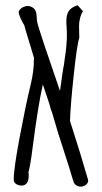

<svg xmlns="http://www.w3.org/2000/svg" viewBox="-20 -695 383 722"><path d="M311.5 -16.1Q311.5 -8.8 306.2 -2.9Q300.8 2.9 292.5 5.4Q288.1 6.8 283.7 6.8Q273.9 6.8 266.1 1.2Q258.3 -4.4 255.9 -13.2Q241.7 -62 215.3 -142.6Q196.8 -198.2 183.1 -247.1L175.8 -272Q175.3 -273.9 173.8 -277.3Q172.4 -280.8 171.4 -283.2L165 -306.2L141.1 -377.4Q123 -297.9 102.5 -138.7Q94.7 -75.2 86.9 -46.9Q87.9 -44.9 87.9 -35.6Q88.4 1.5 62 2.9Q49.8 2.9 40.5 -3.2Q31.2 -9.3 31.7 -19.5Q31.2 -58.6 54.2 -180.4Q77.1 -302.2 94.7 -374Q107.9 -428.2 107.4 -471.7Q107.4 -475.6 107.9 -477.5Q96.7 -512.7 78.1 -575.7L71.3 -600.1Q62 -615.2 55.9 -629.4Q49.8 -643.6 50.3 -651.4Q56.6 -666 74.2 -670.9Q78.6 -672.4 84 -672.4Q94.2 -672.4 103.3 -666.3Q112.3 -660.2 115.2 -650.4Q117.7 -643.1 118.2 -627.9Q119.1 -613.8 121.1 -606.4Q134.8 -558.6 181.6 -423.3Q181.2 -424.8 205.6 -353Q210.4 -389.2 214.8 -418.5Q219.2 -447.8 219.7 -446.3L223.1 -471.2Q228 -502 229.5 -522.9Q232.4 -550.8 231.4 -575.7L230.5 -592.8Q229.5 -609.4 229.5 -608.4Q228.5 -636.2 237.3 -651.6Q246.1 -667 272 -675.3L292 -652.8Q284.7 -641.6 280.8 -625.5Q276.9 -609.4 277.3 -597.2Q276.9 -590.3 277.8 -566.4L278.3 -554.7Q269.5 -526.9 257.3 -413.1Q245.1 -299.3 243.2 -240.2Q283.7 -115.2 310.5 -21Q311.5 -17.1 311.5 -16.1Z"/></svg>

Font: Amatica SC
Style: Bold
Weight: 400
Designer: Vernon Adams, Ben Nathan
Foundry: newtypography
Version: Version 2.000